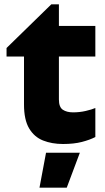

<svg xmlns="http://www.w3.org/2000/svg" viewBox="-20 -649 482 880"><path d="M417 -21Q392 -8 355.5 1.5Q319 11 269 11Q218 11 177.5 -5Q137 -21 113.5 -60.5Q90 -100 90 -170V-390H10V-429L215 -629H250V-530H417V-390H250V-193Q250 -158 268 -146Q286 -134 315 -134Q345 -134 373 -140.5Q401 -147 417 -154ZM346 51 286 211H161L191 51Z"/></svg>

Font: Roundo Variable
Style: Regular
Weight: 200
Designer: Shiva Nallaperumal
Foundry: Indian Type Foundry
Version: Version 2.000